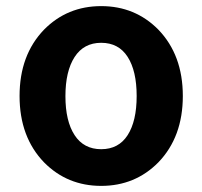

<svg xmlns="http://www.w3.org/2000/svg" viewBox="-20 -594 662 628"><path d="M124 -63Q44 -146 44 -280Q44 -414 124 -497Q200 -574 311 -574Q422 -574 498 -497Q578 -414 578 -280Q578 -146 498 -63Q422 14 311 14Q200 14 124 -63ZM224 -152Q254 -106 311 -106Q368 -106 397.5 -152Q427 -198 427 -280Q427 -362 397.5 -408Q368 -454 311 -454Q254 -454 224 -407.5Q194 -361 194 -279.5Q194 -198 224 -152Z"/></svg>

Font: Resource Han Rounded KR
Style: Bold
Weight: 700
Designer: Cyano Hao (round all glyphs); Ryoko NISHIZUKA 西塚涼子 (kana, bopomofo & ideographs); Paul D. Hunt (Latin, Greek & Cyrillic)
Foundry: Cyano Hao
Version: 0.990